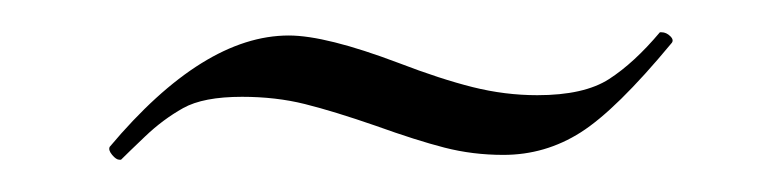

<svg xmlns="http://www.w3.org/2000/svg" viewBox="-20 -295 483 119"><path d="M389 -275H390Q393 -275 395.5 -272.5Q398 -270 396 -268Q362 -227 340 -213Q318 -199 292 -199Q273 -199 255.5 -203.5Q238 -208 213 -217Q187 -226 169 -230.5Q151 -235 130 -235Q106 -235 93.5 -228Q81 -221 70 -210.5Q59 -200 55 -196H54Q52 -196 49.5 -199Q47 -202 48 -204Q106 -273 159 -273Q182 -273 227 -256Q253 -246 273 -241Q293 -236 313 -236Q342 -236 357.5 -246Q373 -256 389 -275Z"/></svg>

Font: Cormorant Unicase Light
Style: Regular
Weight: 300
Designer: Christian Thalmann (Catharsis Fonts)
Foundry: Catharsis Fonts
Version: Version 4.000